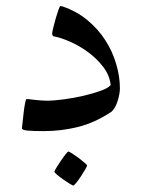

<svg xmlns="http://www.w3.org/2000/svg" viewBox="-20 -418 454 620"><path d="M261.2 116.2Q261.2 118.7 255.4 128.9Q249.5 139.2 241.7 150.9Q233.9 162.6 226.6 171.9Q219.2 181.2 215.8 181.2Q214.8 181.2 205.1 175.3Q195.3 169.4 184.3 161.6Q173.3 153.8 164.6 146.5Q155.8 139.2 155.8 136.7Q155.8 133.8 162.1 123.5L176.3 101.6Q184.1 89.8 191.4 80.6Q198.7 71.3 200.7 71.3Q203.1 71.3 213.1 77.6Q223.1 84 233.9 92Q244.6 100.1 252.9 107.4Q261.2 114.7 261.2 116.2ZM367.2 -132.8Q367.2 -123.5 365 -112.1Q362.8 -100.6 359.1 -89.6Q355.5 -78.6 350.3 -70.1Q345.2 -61.5 339.8 -57.1Q286.1 -21.5 232.2 -8.1Q178.2 5.4 121.1 5.4Q87.4 5.4 69.1 3.7Q50.8 2 50.8 -3.9Q50.8 -5.9 52.7 -21L56.2 -52.7Q58.1 -69.8 60.8 -84Q63.5 -98.1 65.4 -98.1Q66.9 -98.1 73.7 -97.7L90.3 -95.7L110.4 -93.8Q121.1 -92.8 129.9 -92.8Q153.8 -92.8 186.5 -97.2Q219.2 -101.6 250.2 -108.9Q281.2 -116.2 305.7 -125Q330.1 -133.8 337.4 -143.6Q334 -175.3 313 -202.4Q292 -229.5 263.9 -250Q235.8 -270.5 205.6 -283.7Q175.3 -296.9 152.8 -300.8Q150.9 -301.8 149.7 -304.2Q148.4 -306.6 148.4 -308.6Q148.4 -314 152.1 -329.1Q155.8 -344.2 160.2 -359.4Q164.6 -374.5 168.9 -386.5Q173.3 -398.4 174.8 -398.4Q177.2 -398.4 181.2 -397.5Q227.5 -381.8 262.2 -353Q296.9 -324.2 320.1 -288.1Q343.3 -252 355.2 -211.4Q367.2 -170.9 367.2 -132.8Z"/></svg>

Font: Simplified Naskh
Style: Regular
Weight: 400
Designer: SIL International
Foundry: Arabeyes
Version: 1.02_alpha